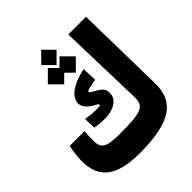

<svg xmlns="http://www.w3.org/2000/svg" viewBox="-205 -864 996 996"><g transform="rotate(-45 293.0 -366.0)"><path d="M246.6 4.9C477.5 4.9 558.6 -64 556.2 -193.8L546.9 -693.4H417L430.2 -228C432.1 -154.8 412.1 -139.2 240.7 -139.2C136.7 -139.2 119.1 -158.2 119.1 -215.3C119.1 -235.4 120.6 -258.8 122.1 -279.3H13.7C7.3 -252.9 1.5 -208 1.5 -180.7C1.5 -55.7 70.8 4.9 246.6 4.9ZM245.1 -249.5C300.8 -249.5 355.5 -275.9 355.5 -326.7C355.5 -349.1 347.2 -366.7 309.6 -386.7C284.7 -400.4 280.8 -402.8 280.8 -408.7C280.8 -414.1 295.9 -420.4 349.6 -428.2L346.2 -509.8C234.4 -486.8 199.7 -439.5 199.7 -404.8C199.7 -380.9 216.3 -361.3 243.7 -343.8C264.6 -330.1 274.4 -328.6 274.4 -321.3C274.4 -315.9 265.6 -314.5 242.2 -314.5C218.8 -314.5 194.3 -317.4 168.5 -321.8L170.9 -256.3C188.5 -252.4 216.3 -249.5 245.1 -249.5ZM304.7 -525.4 364.3 -585.4 304.7 -645.5 261.7 -602.5 219.2 -645.5 159.2 -585.4 219.2 -525.4 261.7 -567.9ZM261.7 -624 317.9 -680.2 261.7 -736.8 205.6 -680.2Z"/></g></svg>

Font: Cascadia Mono NF
Style: Bold
Weight: 700
Monospace: yes
Designer: Aaron Bell
Foundry: Saja Typeworks
Version: Version 2404.023